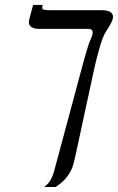

<svg xmlns="http://www.w3.org/2000/svg" viewBox="-20 -560 478 779"><path d="M391.1 -518.6Q418 -518.6 428.2 -511Q438.5 -503.4 438.5 -492.2Q438.5 -483.4 433.8 -473.1Q429.2 -462.9 423.3 -453.1Q417.5 -443.4 411.9 -434.8Q406.2 -426.3 403.8 -421.4Q396 -405.3 388.4 -380.9Q380.9 -356.4 371.1 -318.4Q369.1 -311 364.5 -290.8Q359.9 -270.5 353.8 -241.7Q347.7 -212.9 340.1 -178.2Q332.5 -143.6 324.7 -107.7Q316.9 -71.8 309.6 -37.1Q302.2 -2.4 295.9 26.4Q289.6 55.2 285.2 75.4Q280.8 95.7 278.8 102.5Q273.9 121.6 265.4 136.7Q256.8 151.9 246.8 163.6Q236.8 175.3 226.1 183.8Q215.3 192.4 206.1 198.7H158.7Q164.6 194.8 170.2 189.5Q175.8 184.1 181.2 176.5Q186.5 168.9 191.2 158.4Q195.8 147.9 199.7 133.8L308.1 -269.5Q315.4 -296.4 321 -316.9Q326.7 -337.4 331.3 -353.3Q335.9 -369.1 340.1 -381.1Q344.2 -393.1 349.1 -403.3Q356 -418.5 356 -427.7Q356 -442.9 338.4 -442.9H137.7Q120.1 -442.9 108.6 -449.5Q97.2 -456.1 97.2 -470.2Q97.2 -475.1 98.6 -481L114.3 -540H153.3L151.4 -531.7Q150.9 -530.3 150.9 -527.8Q150.9 -523.4 157 -521Q163.1 -518.6 181.2 -518.6Z"/></svg>

Font: Arian AMU Serif
Style: Italic
Weight: 400
Italic angle: -15°
Designer: Ruben Hakobyan (Tarumian)
Foundry: Ruben Hakobyan (Tarumian)
Version: Version 1.002